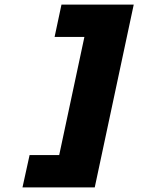

<svg xmlns="http://www.w3.org/2000/svg" viewBox="-20 -719 690 837"><path d="M393 98H208L378 -699H563ZM329 98H78L109 -43H359ZM468 -558H218L248 -699H499Z"/></svg>

Font: Azeret Mono Thin ExtraBold
Style: Italic
Weight: 800
Italic angle: -12°
Version: Version 1.002